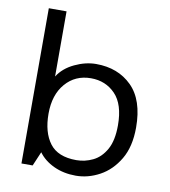

<svg xmlns="http://www.w3.org/2000/svg" viewBox="-78 -732 718 810"><g transform="rotate(10 281.5 -327.0)"><path d="M300 11Q248 11 206 -8.5Q164 -28 140 -61L114 0H66V-665H142V-386Q166 -424 212.5 -446Q259 -468 304 -468Q398 -468 457 -409.5Q516 -351 516 -233Q516 -151 484 -97Q452 -43 402.5 -16Q353 11 300 11ZM291 -54Q328 -54 362 -70.5Q396 -87 417.5 -125.5Q439 -164 439 -229Q439 -319 397.5 -362Q356 -405 293 -405Q226 -405 184 -356.5Q142 -308 142 -227Q142 -147 177 -100.5Q212 -54 291 -54Z"/></g></svg>

Font: Inconsolata SemiExpanded Thin
Style: Regular
Weight: 100
Width: 6
Monospace: yes
Designer: Raph Levien, Cyreal, Brenton Simpson
Foundry: Raph Levien, Cyreal, Google
Version: Version 3.100; ttfautohint (v1.8.4.7-5d5b)